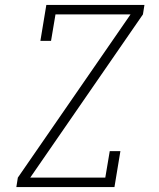

<svg xmlns="http://www.w3.org/2000/svg" viewBox="-20 -755 640 775"><path d="M46 0 52 -38 507 -697H204L186 -590H143L167 -735H563L557 -697L102 -38H405L423 -145H466L442 0Z"/></svg>

Font: Iosevka Etoile Extralight
Style: Italic
Weight: 200
Italic angle: -9°
Designer: Belleve Invis
Foundry: Belleve Invis
Version: Version 22.1.2; ttfautohint (v1.8.4)